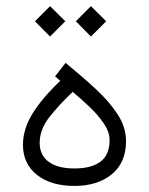

<svg xmlns="http://www.w3.org/2000/svg" viewBox="-20 -615 491 633"><path d="M178.7 -348.6 161.6 -363.3 196.3 -407.7Q250.5 -363.3 295.9 -321.3Q341.3 -279.3 368.4 -237.1Q395.5 -194.8 395.5 -149.4Q395.5 -78.6 348.4 -40.3Q301.3 -2 225.6 -2Q147.5 -2 101.6 -38.6Q55.7 -75.2 55.7 -137.7Q55.7 -189 86.9 -240Q118.2 -291 178.7 -348.6ZM341.3 -153.3Q341.3 -179.7 322.5 -207.5Q303.7 -235.4 275.9 -262Q248 -288.6 219.7 -312Q176.8 -272 143.8 -230.2Q110.8 -188.5 110.8 -144Q110.8 -103.5 140.6 -81.5Q170.4 -59.6 225.1 -59.6Q281.2 -59.6 311.3 -82Q341.3 -104.5 341.3 -153.3ZM279.8 -594.7 330.1 -544.9 279.8 -494.6 230 -544.9ZM145 -594.7 195.3 -544.9 145 -494.6 95.2 -544.9Z"/></svg>

Font: Vazirmatn FD ExtraLight
Style: Regular
Weight: 200
Designer: Saber Rastikerdar
Foundry: Saber Rastikerdar
Version: Version 33.003